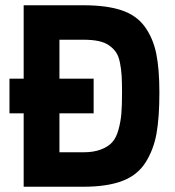

<svg xmlns="http://www.w3.org/2000/svg" viewBox="-20 -710 666 730"><path d="M16 -279V-411H70V-690H297Q385 -690 442 -671Q499 -652 530.5 -608.5Q562 -565 574 -506.5Q586 -448 586 -358Q586 -263 575 -202Q564 -141 533.5 -92.5Q503 -44 445 -22Q387 0 297 0H70V-279ZM444 -358Q444 -397 442.5 -422Q441 -447 436 -472Q431 -497 421 -511.5Q411 -526 394.5 -537.5Q378 -549 354 -554Q330 -559 297 -559H206V-411H336V-279H206V-131H297Q336 -131 363.5 -141.5Q391 -152 406.5 -169Q422 -186 430.5 -217Q439 -248 441.5 -279Q444 -310 444 -358Z"/></svg>

Font: TitilliumText22L Xb
Style: Bold
Weight: 400
Designer: Campivisivi
Foundry: Campivisivi
Version: 1.000